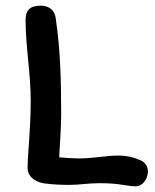

<svg xmlns="http://www.w3.org/2000/svg" viewBox="-20 -655 545 675"><path d="M123 -635C86 -635 70 -620 70 -585C70 -490 88 -398 88 -299C88 -200 77 -113 77 -65C77 -26 118 -12 137 -10C168 -6 198 -5 225 -5C258 -5 291 -11 330 -11C405 -11 424 0 458 0C481 0 500 -26 500 -52C500 -74 486 -85 479 -89C450 -103 426 -108 394 -108C352 -108 309 -98 256 -98C238 -98 210 -100 188 -102C193 -181 195 -220 195 -255C195 -364 193 -474 176 -590C171 -627 144 -635 123 -635Z"/></svg>

Font: Itim
Style: Regular
Weight: 400
Designer: CadsonDemak Team
Foundry: Pablo Impallari
Version: Version 1.002;PS 001.002;hotconv 1.0.88;makeotf.lib2.5.64775